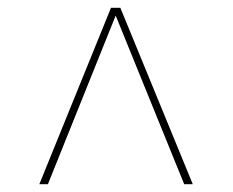

<svg xmlns="http://www.w3.org/2000/svg" viewBox="-20 -734 599 493"><path d="M81 -261H103L277 -694L453 -261H475L289 -714H265Z"/></svg>

Font: Noto Serif Display Thin
Style: Italic
Weight: 100
Italic angle: -12°
Designer: Monotype Design Team
Foundry: Monotype Imaging Inc.
Version: Version 2.009